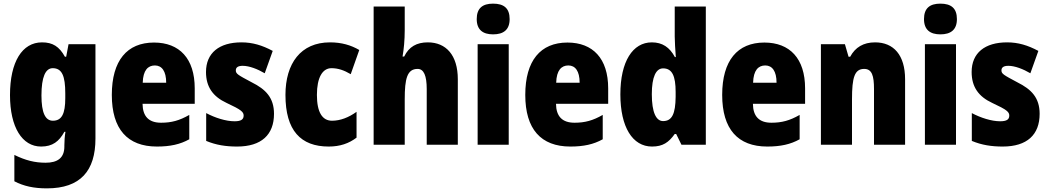

<svg xmlns="http://www.w3.org/2000/svg" viewBox="-20 -796 5766 1056"><path d="M211 -563C102 -563 35 -456 35 -273C35 -96 102 10 206 10C269 10 305 -18 334 -71H340C336 -49 334 -17 334 3V10C334 73 296 99 231 99C171 99 120 86 59 56V201C111 228 166 240 238 240C423 240 505 143 505 -34V-553H357L344 -484H337C306 -540 270 -563 211 -563ZM270 -421C321 -421 339 -378 339 -283V-256C339 -171 320 -132 271 -132C229 -132 208 -176 208 -271C208 -372 230 -421 270 -421Z M827 -562C679 -562 595 -463 595 -274C595 -86 681 10 843 10C916 10 971 -2 1021 -30V-164C967 -133 923 -121 866 -121C798 -121 765 -156 764 -225H1051V-310C1051 -474 967 -562 827 -562ZM832 -436C870 -436 894 -405 894 -341H765C767 -410 794 -436 832 -436Z M1487 -170C1487 -259 1441 -305 1365 -343C1288 -384 1277 -390 1277 -409C1277 -426 1290 -434 1315 -434C1351 -434 1397 -416 1436 -393L1480 -516C1422 -547 1369 -563 1308 -563C1186 -563 1113 -505 1113 -400C1113 -318 1151 -265 1226 -230C1308 -192 1320 -180 1320 -160C1320 -138 1304 -129 1270 -129C1222 -129 1163 -148 1114 -174V-21C1169 2 1223 10 1284 10C1418 10 1487 -55 1487 -170Z M1788 10C1850 10 1899 -7 1941 -39V-181C1898 -150 1852 -132 1806 -132C1753 -132 1723 -178 1723 -274C1723 -370 1754 -421 1803 -421C1839 -421 1872 -410 1909 -388L1956 -521C1910 -548 1858 -563 1795 -563C1634 -563 1550 -447 1550 -274C1550 -78 1634 10 1788 10Z M2206 -630V-760H2035V0H2206V-250C2206 -363 2219 -417 2277 -417C2311 -417 2327 -380 2327 -306V0H2498V-360C2498 -493 2433 -563 2333 -563C2272 -563 2229 -539 2203 -485H2194C2201 -525 2206 -574 2206 -630Z M2692 -776C2634 -776 2602 -751 2602 -691C2602 -632 2636 -607 2692 -607C2749 -607 2783 -632 2783 -691C2783 -751 2751 -776 2692 -776ZM2778 -553H2607V0H2778Z M3101 -562C2953 -562 2869 -463 2869 -274C2869 -86 2955 10 3117 10C3190 10 3245 -2 3295 -30V-164C3241 -133 3197 -121 3140 -121C3072 -121 3039 -156 3038 -225H3325V-310C3325 -474 3241 -562 3101 -562ZM3106 -436C3144 -436 3168 -405 3168 -341H3039C3041 -410 3068 -436 3106 -436Z M3566 10C3626 10 3658 -13 3691 -59H3699L3728 0H3862V-760H3691V-595C3691 -566 3694 -525 3697 -482H3692C3663 -536 3623 -563 3565 -563C3460 -563 3392 -458 3392 -277C3392 -97 3459 10 3566 10ZM3627 -130C3589 -130 3565 -177 3565 -278C3565 -373 3588 -420 3627 -420C3677 -420 3696 -378 3696 -290V-263C3695 -170 3676 -130 3627 -130Z M4184 -562C4036 -562 3952 -463 3952 -274C3952 -86 4038 10 4200 10C4273 10 4328 -2 4378 -30V-164C4324 -133 4280 -121 4223 -121C4155 -121 4122 -156 4121 -225H4408V-310C4408 -474 4324 -562 4184 -562ZM4189 -436C4227 -436 4251 -405 4251 -341H4122C4124 -410 4151 -436 4189 -436Z M4793 -563C4729 -563 4684 -536 4656 -484H4647L4627 -553H4495V0H4666V-250C4666 -370 4680 -417 4733 -417C4776 -417 4787 -379 4787 -306V0H4958V-360C4958 -493 4895 -563 4793 -563Z M5152 -776C5094 -776 5062 -751 5062 -691C5062 -632 5096 -607 5152 -607C5209 -607 5243 -632 5243 -691C5243 -751 5211 -776 5152 -776ZM5238 -553H5067V0H5238Z M5698 -170C5698 -259 5652 -305 5576 -343C5499 -384 5488 -390 5488 -409C5488 -426 5501 -434 5526 -434C5562 -434 5608 -416 5647 -393L5691 -516C5633 -547 5580 -563 5519 -563C5397 -563 5324 -505 5324 -400C5324 -318 5362 -265 5437 -230C5519 -192 5531 -180 5531 -160C5531 -138 5515 -129 5481 -129C5433 -129 5374 -148 5325 -174V-21C5380 2 5434 10 5495 10C5629 10 5698 -55 5698 -170Z"/></svg>

Font: Noto Sans Condensed Black
Style: Regular
Weight: 900
Width: 3
Designer: Monotype Design Team
Foundry: Monotype Imaging Inc.
Version: Version 2.013